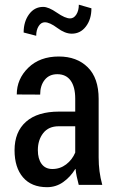

<svg xmlns="http://www.w3.org/2000/svg" viewBox="-20 -775 488 805"><path d="M310.1 0Q305.2 -18.1 301.8 -34.4Q298.3 -50.8 296.9 -66.4L295.9 -66.9Q275.4 -33.2 245.1 -11.7Q214.8 9.8 177.2 9.8Q111.8 9.8 76.4 -31.5Q41 -72.8 41 -145Q41 -222.2 89.1 -264.6Q137.2 -307.1 227.5 -307.1H295.4V-361.3Q295.4 -410.6 276.1 -437.3Q256.8 -463.9 220.2 -463.9Q186.5 -463.9 167.5 -440.2Q148.4 -416.5 148.4 -378.4L50.3 -378.9Q50.3 -443.8 98.6 -491Q147 -538.1 226.6 -538.1Q302.2 -538.1 347.9 -492.9Q393.6 -447.8 393.6 -360.4V-115.2Q393.6 -85 397.2 -56.9Q400.9 -28.8 408.7 0ZM199.7 -66.4Q231.9 -66.4 257.3 -85.7Q282.7 -105 295.4 -135.3V-245.6H226.1Q183.6 -245.6 161.1 -216.8Q138.7 -188 138.7 -145.5Q138.7 -109.4 154.3 -87.9Q169.9 -66.4 199.7 -66.4ZM363.3 -740.2Q363.3 -694.3 340.3 -664.1Q317.4 -633.8 280.8 -633.8Q252.4 -633.8 220.5 -657.7Q188.5 -681.6 168 -681.6Q152.3 -681.6 142.1 -665.5Q131.8 -649.4 131.8 -625L79.1 -638.7Q79.1 -684.1 101.8 -715.1Q124.5 -746.1 161.1 -746.1Q183.6 -746.1 218.5 -721.9Q253.4 -697.8 273.9 -697.8Q289.6 -697.8 300 -714.1Q310.5 -730.5 310.5 -755.4Z"/></svg>

Font: Franco
Style: Regular
Weight: 400
Designer: Google
Version: Version 1.200311; 2013